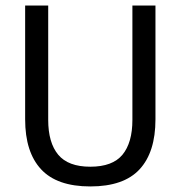

<svg xmlns="http://www.w3.org/2000/svg" viewBox="-20 -659 650 691"><path d="M305 12Q185 12 127.8 -49.8Q70.5 -111.5 70.5 -229.5V-639H153.5V-227.5Q153.5 -145.5 189.5 -102.2Q225.5 -59 305 -59Q385 -59 420.8 -102.2Q456.5 -145.5 456.5 -227.5V-639H539.5V-229.5Q539.5 -111.5 482.5 -49.8Q425.5 12 305 12Z"/></svg>

Font: Anek Odia
Style: Regular
Weight: 400
Designer: Yesha Goshar & Mahesh Sahu (Odia), Yesha Goshar (Latin)
Foundry: Ek Type
Version: Version 1.003